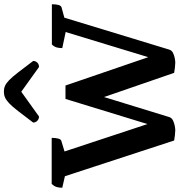

<svg xmlns="http://www.w3.org/2000/svg" viewBox="14 -950 947 1016"><g transform="rotate(-90 488.0 -441.5)"><path d="M307 12Q297 12 280 10Q263 8 253 6L64 -572L3 -586Q3 -603 7 -616Q11 -629 23 -642H267Q267 -620 263 -606.5Q259 -593 251 -591L195 -574L340 -135L473 -569H544L694 -131L827 -568L742 -586Q742 -603 745.5 -615.5Q749 -628 761 -641H974Q974 -595 958 -590L903 -575L734 -20Q730 -7 717.5 -0.5Q705 6 690 9Q675 12 665 12Q655 12 638 10Q621 8 611 6L483 -365L377 -20Q373 -7 360 -0.5Q347 6 332 9Q317 12 307 12ZM512 -895Q528 -895 542 -889Q556 -883 572.5 -867Q589 -851 613 -820Q637 -789 674 -740Q674 -727 665 -718Q656 -709 642 -709L511 -803L380 -709Q367 -709 357.5 -718Q348 -727 348 -740Q385 -789 409 -820Q433 -851 450 -867Q467 -883 481 -889Q495 -895 512 -895Z"/></g></svg>

Font: Petrona
Style: Bold
Weight: 700
Designer: Ringo R. Seeber
Foundry: Ringo R. Seeber
Version: Version 2.001; ttfautohint (v1.8.3)